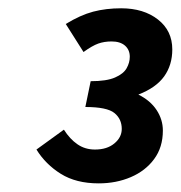

<svg xmlns="http://www.w3.org/2000/svg" viewBox="-20 -797 427 454"><path d="M213.3 -363.4Q160.1 -363.4 123.9 -385.9Q87.8 -408.4 66.2 -443.4L131.1 -490.4Q145.2 -468.1 163.2 -455.8Q181.1 -443.4 204.6 -443.4Q233.2 -443.4 250.5 -457.9Q267.9 -472.3 267.9 -492.2Q267.9 -515.7 250.5 -529.8Q233 -544 181.8 -544L194.4 -605Q232.2 -605 252.1 -613.8Q272.1 -622.5 279.5 -635.8Q286.9 -649 286.9 -662.8Q286.9 -679.1 275.6 -689.1Q264.2 -699 243.9 -699Q226.6 -699 212.4 -694Q198.1 -688.9 177.5 -674L135.5 -740.3Q169.8 -761.3 200.2 -769.4Q230.7 -777.4 266.5 -777.4Q319.7 -777.4 353.6 -750.8Q387.4 -724.3 387.4 -680.1Q387.4 -643.3 368.2 -616.4Q348.9 -589.5 307.2 -573.4Q335.5 -559.3 350.3 -536.8Q365.1 -514.3 365.1 -488.3Q365.1 -448.7 344.5 -420.9Q324 -393 289.4 -378.2Q254.9 -363.4 213.3 -363.4Z"/></svg>

Font: Source Sans 3 VF
Style: Italic
Weight: 200
Italic angle: -11°
Designer: Paul D. Hunt
Foundry: Adobe Systems Incorporated
Version: Version 3.042;hotconv 1.0.118;makeotfexe 2.5.65603